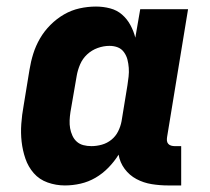

<svg xmlns="http://www.w3.org/2000/svg" viewBox="-20 -558 640 586"><path d="M178 8Q151 8 125.5 -1Q100 -10 83 -29.5Q66 -49 57.5 -74Q49 -99 46 -125.5Q43 -152 45 -180Q47 -208 52 -235L70 -345Q74 -370 81.5 -394Q89 -418 102 -440.5Q115 -463 134 -482Q153 -501 175.5 -514Q198 -527 223 -532.5Q248 -538 273 -538Q295 -538 316 -532.5Q337 -527 352.5 -513.5Q368 -500 378 -481.5Q388 -463 393 -443L408 -530H554L490 -140Q489 -134 489.5 -128.5Q490 -123 493.5 -119Q497 -115 502.5 -113.5Q508 -112 513 -112H533V8H493Q468 8 443 4Q418 0 396.5 -11.5Q375 -23 360.5 -42.5Q346 -62 342 -86Q329 -65 311 -46.5Q293 -28 271.5 -15.5Q250 -3 226 2.5Q202 8 178 8ZM259 -112Q275 -112 291 -116.5Q307 -121 320 -131.5Q333 -142 340.5 -157Q348 -172 351 -188L369 -298Q371 -311 372.5 -324.5Q374 -338 373 -351Q372 -364 369 -376Q366 -388 358.5 -398.5Q351 -409 339.5 -413.5Q328 -418 314 -418Q296 -418 278 -411.5Q260 -405 246 -392Q232 -379 224.5 -361.5Q217 -344 214 -326L195 -216Q193 -203 192.5 -190.5Q192 -178 194 -166.5Q196 -155 201 -144Q206 -133 214.5 -125.5Q223 -118 234.5 -115Q246 -112 259 -112Z"/></svg>

Font: Iosevka Curly Heavy Extended
Style: Italic
Weight: 900
Width: 7
Italic angle: -9°
Monospace: yes
Designer: Belleve Invis
Foundry: Belleve Invis
Version: Version 11.1.0; ttfautohint (v1.8.3)